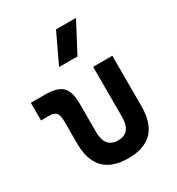

<svg xmlns="http://www.w3.org/2000/svg" viewBox="-189 -915 965 1045"><g transform="rotate(-30 293.0 -392.5)"><path d="M312.5 9.8Q109.9 9.8 109.9 -200.2V-338.4Q109.9 -376 97.7 -391.4Q85.4 -406.7 55.2 -406.7H2.4V-517.6H91.8Q168.5 -517.6 199.5 -487.1Q230.5 -456.5 230.5 -380.9V-202.6Q230.5 -102.5 312.5 -102.5Q394 -102.5 394 -202.6V-517.6H514.6V-200.2Q514.6 9.8 312.5 9.8ZM232.9 -609.4 320.8 -794.9H446.3L348.6 -609.4Z"/></g></svg>

Font: CaskaydiaCove NF SemiBold
Style: Regular
Weight: 600
Designer: Aaron Bell
Foundry: Saja Typeworks
Version: Version 2111.001; VTT 6.35;Nerd Fonts 3.2.1